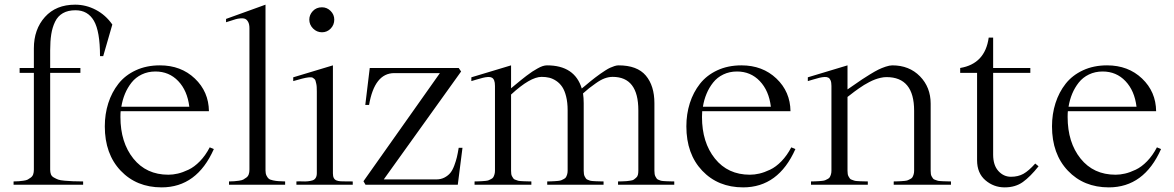

<svg xmlns="http://www.w3.org/2000/svg" viewBox="-20 -791 5028 822"><path d="M125 -584Q125 -665.5 172.4 -718.3Q219.7 -771 301.8 -771Q348.1 -771 390.1 -749Q432.1 -727.1 460.9 -686L421.9 -550.8H408.2Q408.2 -656.7 382.1 -701.9Q356 -747.1 303.2 -747.1Q271 -747.1 249.3 -734.6Q227.5 -722.2 215.8 -698Q204.1 -673.8 199.5 -644.5Q194.8 -615.2 194.8 -575.2V-500H324.2V-479H194.8V-64.9Q194.8 -53.2 198 -44.7Q201.2 -36.1 210.9 -30.8Q220.7 -25.4 229 -22.2Q237.3 -19 257.6 -17.3Q277.8 -15.6 291.7 -15.1Q305.7 -14.6 335.9 -14.2V0H38.1V-14.2Q53.7 -14.6 60.5 -15.1Q67.4 -15.6 80.1 -17.3Q92.8 -19 98.6 -22.2Q104.5 -25.4 111.8 -30.8Q119.1 -36.1 122.1 -44.7Q125 -53.2 125 -64.9V-479H64V-500H125Z M428.7 -250Q428.7 -302.7 443.6 -349.4Q458.5 -396 487.1 -432.4Q515.6 -468.8 561.3 -490Q606.9 -511.2 664.6 -511.2Q754.9 -511.2 814.2 -454.8Q873.5 -398.4 874.5 -314.9H496.6Q495.6 -307.1 495.6 -290Q495.6 -181.2 551 -112.1Q606.4 -43 700.7 -43Q720.7 -43 741.5 -47.9Q762.2 -52.7 787.1 -64.5Q812 -76.2 835.9 -100.8Q859.9 -125.5 877.9 -160.2L895.5 -152.8Q822.8 11.2 671.9 11.2Q564.5 11.2 496.6 -60.3Q428.7 -131.8 428.7 -250ZM499.5 -334H790.5Q782.2 -402.8 743.2 -443.8Q704.1 -484.9 645.5 -484.9Q613.3 -484.9 586.9 -472.2Q560.5 -459.5 543.2 -437.5Q525.9 -415.5 515.1 -389.6Q504.4 -363.8 499.5 -334Z M1116.7 -61Q1116.7 -48.3 1120.8 -39.6Q1125 -30.8 1130.4 -26.1Q1135.7 -21.5 1148.7 -18.8Q1161.6 -16.1 1170.9 -15.6Q1180.2 -15.1 1200.7 -14.2V0H960.4V-14.2Q976.1 -14.6 982.9 -15.1Q989.7 -15.6 1002.7 -17.3Q1015.6 -19 1021.5 -22.2Q1027.3 -25.4 1034.7 -30.8Q1042 -36.1 1044.9 -44.7Q1047.9 -53.2 1047.9 -64.9V-669.9Q1047.9 -687 1042.5 -697Q1037.1 -707 1029.5 -710.2Q1022 -713.4 1009.8 -712.4Q997.6 -711.4 988.8 -708.7Q980 -706.1 966.6 -701.7Q953.1 -697.3 947.8 -695.8V-710L1116.7 -771Z M1235.4 -443.8V-460L1405.3 -511.2V-48.8Q1405.3 -36.1 1409.2 -28.8Q1413.1 -21.5 1420.4 -18.6Q1427.7 -15.6 1438 -14.9Q1448.2 -14.2 1461.4 -14.4Q1474.6 -14.6 1490.2 -14.2V0H1249V-14.2Q1262.2 -15.1 1274.7 -14.4Q1287.1 -13.7 1298.3 -14.9Q1309.6 -16.1 1318.1 -18.8Q1326.7 -21.5 1331.5 -29.3Q1336.4 -37.1 1336.4 -49.8V-398.9Q1336.4 -410.2 1335.9 -418.7Q1335.4 -427.2 1333.7 -433.8Q1332 -440.4 1330.8 -445.3Q1329.6 -450.2 1325.7 -453.1Q1321.8 -456.1 1319.3 -458Q1316.9 -460 1310.5 -460Q1304.2 -460 1300.3 -459.7Q1296.4 -459.5 1287.1 -457.5Q1277.8 -455.6 1272.5 -454.1Q1267.1 -452.6 1254.9 -449.2Q1242.2 -445.8 1235.4 -443.8ZM1304.2 -707Q1304.2 -685.1 1320.3 -668.9Q1336.4 -652.8 1358.4 -652.8Q1380.4 -652.8 1395.8 -668.7Q1411.1 -684.6 1411.1 -707Q1411.1 -728.5 1395.5 -744.1Q1379.9 -759.8 1358.4 -759.8Q1334.5 -759.8 1319.3 -743.7Q1304.2 -727.5 1304.2 -707Z M1544.9 0H1939.9L1960 -158.2H1943.8Q1939.9 -134.3 1936 -117.9Q1932.1 -101.6 1924.8 -82Q1917.5 -62.5 1908 -50.8Q1898.4 -39.1 1883.1 -31Q1867.7 -22.9 1848.1 -22.9H1623L1954.1 -484.9L1943.8 -500H1563L1543.9 -341.8H1560.1Q1583.5 -478 1668 -478H1863.3L1536.1 -15.1Z M2168 -60.1Q2168 -51.8 2168.9 -45.7Q2169.9 -39.6 2172.9 -34.9Q2175.8 -30.3 2178 -26.9Q2180.2 -23.4 2186.3 -21.5Q2192.4 -19.5 2195.8 -18.1Q2199.2 -16.6 2208 -15.9Q2216.8 -15.1 2221.4 -15.1Q2226.1 -15.1 2237.5 -14.6Q2249 -14.2 2254.9 -14.2V0H2011.7V-14.2Q2016.6 -14.2 2028.1 -14.6Q2039.6 -15.1 2044.4 -15.4Q2049.3 -15.6 2058.8 -16.6Q2068.4 -17.6 2072.5 -19.5Q2076.7 -21.5 2083 -24.7Q2089.4 -27.8 2092 -32.5Q2094.7 -37.1 2096.9 -44.2Q2099.1 -51.3 2099.1 -60.1V-422.9Q2099.1 -438 2095.7 -446.5Q2092.3 -455.1 2085.9 -458.5Q2079.6 -461.9 2069.6 -461.4Q2059.6 -460.9 2047.6 -458Q2035.6 -455.1 2019.5 -450.2Q2005.4 -445.8 1998 -443.8V-460L2168 -511.2V-413.1Q2170.9 -415.5 2187.7 -429.4Q2204.6 -443.4 2211.2 -448.7Q2217.8 -454.1 2233.6 -466.3Q2249.5 -478.5 2258.8 -484.4Q2268.1 -490.2 2280.8 -497.6Q2293.5 -504.9 2303.5 -508.1Q2313.5 -511.2 2321.8 -511.2Q2440.4 -511.2 2470.7 -412.1Q2474.1 -414.6 2488 -426.3Q2502 -438 2508.1 -443.1Q2514.2 -448.2 2528.3 -459Q2542.5 -469.7 2550.5 -475.3Q2558.6 -481 2571 -489Q2583.5 -497.1 2592.3 -501Q2601.1 -504.9 2610.6 -508.1Q2620.1 -511.2 2627.9 -511.2Q2708 -511.2 2744.9 -467.5Q2781.7 -423.8 2781.7 -349.1V-60.1Q2781.7 -51.8 2782.7 -45.7Q2783.7 -39.6 2786.4 -34.9Q2789.1 -30.3 2791.3 -26.9Q2793.5 -23.4 2799.3 -21.2Q2805.2 -19 2808.3 -17.8Q2811.5 -16.6 2820.3 -15.9Q2829.1 -15.1 2833.5 -15.1Q2837.9 -15.1 2849.6 -14.6Q2861.3 -14.2 2866.7 -14.2V0H2626V-14.2Q2629.4 -14.2 2644.3 -14.6Q2659.2 -15.1 2663.3 -15.6Q2667.5 -16.1 2678.5 -17.6Q2689.5 -19 2693.4 -22Q2697.3 -24.9 2703.1 -29.8Q2709 -34.7 2710.9 -42.2Q2712.9 -49.8 2712.9 -60.1V-318.8Q2712.9 -461.9 2603 -461.9Q2586.4 -461.9 2568.8 -455.6Q2551.3 -449.2 2530.3 -434.1Q2509.3 -418.9 2502.4 -413.6Q2495.6 -408.2 2476.1 -391.1Q2479 -371.6 2479 -349.1V-60.1Q2479 -51.8 2480 -45.7Q2481 -39.6 2483.6 -34.9Q2486.3 -30.3 2488.5 -26.9Q2490.7 -23.4 2496.6 -21.2Q2502.4 -19 2505.6 -17.8Q2508.8 -16.6 2517.6 -15.9Q2526.4 -15.1 2530.8 -15.1Q2535.2 -15.1 2546.9 -14.6Q2558.6 -14.2 2564 -14.2V0H2322.8V-14.2Q2327.6 -14.2 2339.1 -14.6Q2350.6 -15.1 2355.5 -15.4Q2360.4 -15.6 2369.9 -16.6Q2379.4 -17.6 2383.5 -19.5Q2387.7 -21.5 2394 -24.7Q2400.4 -27.8 2403.1 -32.5Q2405.8 -37.1 2408 -44.2Q2410.2 -51.3 2410.2 -60.1V-318.8Q2410.2 -352.1 2403.8 -377.7Q2397.5 -403.3 2387 -418.9Q2376.5 -434.6 2361.6 -444.6Q2346.7 -454.6 2331.5 -458.3Q2316.4 -461.9 2298.8 -461.9Q2250 -461.9 2168 -386.2Z M2918.5 -250Q2918.5 -302.7 2933.3 -349.4Q2948.2 -396 2976.8 -432.4Q3005.4 -468.8 3051 -490Q3096.7 -511.2 3154.3 -511.2Q3244.6 -511.2 3304 -454.8Q3363.3 -398.4 3364.3 -314.9H2986.3Q2985.4 -307.1 2985.4 -290Q2985.4 -181.2 3040.8 -112.1Q3096.2 -43 3190.4 -43Q3210.4 -43 3231.2 -47.9Q3252 -52.7 3276.9 -64.5Q3301.8 -76.2 3325.7 -100.8Q3349.6 -125.5 3367.7 -160.2L3385.3 -152.8Q3312.5 11.2 3161.6 11.2Q3054.2 11.2 2986.3 -60.3Q2918.5 -131.8 2918.5 -250ZM2989.3 -334H3280.3Q3272 -402.8 3232.9 -443.8Q3193.8 -484.9 3135.3 -484.9Q3103 -484.9 3076.7 -472.2Q3050.3 -459.5 3033 -437.5Q3015.6 -415.5 3004.9 -389.6Q2994.1 -363.8 2989.3 -334Z M3893.6 -316.9Q3893.6 -460.9 3775.4 -460.9Q3763.7 -460.9 3750.7 -458Q3737.8 -455.1 3726.6 -450.9Q3715.3 -446.8 3701.7 -439.7Q3688 -432.6 3679 -427Q3669.9 -421.4 3657 -412.4Q3644 -403.3 3637.9 -398.7Q3631.8 -394 3621.1 -385.7Q3610.4 -377.4 3608.4 -376V-60.1Q3608.4 -51.8 3609.4 -45.7Q3610.4 -39.6 3613.3 -34.9Q3616.2 -30.3 3618.4 -26.9Q3620.6 -23.4 3626.7 -21.5Q3632.8 -19.5 3636.2 -18.1Q3639.6 -16.6 3648.4 -15.9Q3657.2 -15.1 3661.9 -15.1Q3666.5 -15.1 3678 -14.6Q3689.5 -14.2 3695.3 -14.2V0H3452.1V-14.2Q3457 -14.2 3468.5 -14.6Q3480 -15.1 3484.9 -15.4Q3489.7 -15.6 3499.3 -16.6Q3508.8 -17.6 3512.9 -19.5Q3517.1 -21.5 3523.4 -24.7Q3529.8 -27.8 3532.5 -32.5Q3535.2 -37.1 3537.4 -44.2Q3539.6 -51.3 3539.6 -60.1V-422.9Q3539.6 -438 3536.1 -446.5Q3532.7 -455.1 3526.4 -458.5Q3520 -461.9 3510 -461.4Q3500 -460.9 3488 -458Q3476.1 -455.1 3460 -450.2Q3445.8 -445.8 3438.5 -443.8V-460L3608.4 -511.2V-408.2Q3613.8 -411.6 3636.5 -427.5Q3659.2 -443.4 3670.9 -451.2Q3682.6 -459 3704.3 -472.4Q3726.1 -485.8 3740.5 -492.9Q3754.9 -500 3771.7 -505.6Q3788.6 -511.2 3800.3 -511.2Q3872.6 -511.2 3918.5 -464.4Q3964.4 -417.5 3964.4 -347.2V-60.1Q3964.4 -51.8 3965.3 -45.7Q3966.3 -39.6 3969.2 -34.9Q3972.2 -30.3 3974.4 -26.9Q3976.6 -23.4 3982.7 -21.5Q3988.8 -19.5 3992.2 -18.1Q3995.6 -16.6 4004.4 -15.9Q4013.2 -15.1 4017.8 -15.1Q4022.5 -15.1 4033.9 -14.6Q4045.4 -14.2 4051.3 -14.2V0H3806.2V-14.2Q3811 -14.2 3822.5 -14.6Q3834 -15.1 3838.9 -15.4Q3843.8 -15.6 3853.3 -16.6Q3862.8 -17.6 3866.9 -19.5Q3871.1 -21.5 3877.4 -24.7Q3883.8 -27.8 3886.5 -32.5Q3889.2 -37.1 3891.4 -44.2Q3893.6 -51.3 3893.6 -60.1Z M4426.3 -79.1Q4391.1 -34.7 4359.1 -11.7Q4327.1 11.2 4281.2 11.2Q4234.4 11.2 4198.7 -19.3Q4163.1 -49.8 4163.1 -105V-479H4090.8V-500Q4197.3 -517.6 4212.9 -629.9H4231.9V-500H4391.1V-479H4231.9V-128.9Q4231.9 -83.5 4254.4 -58.8Q4276.9 -34.2 4308.1 -34.2Q4338.9 -34.2 4361.6 -46.9Q4384.3 -59.6 4412.1 -90.8Z M4483.9 -250Q4483.9 -302.7 4498.8 -349.4Q4513.7 -396 4542.2 -432.4Q4570.8 -468.8 4616.5 -490Q4662.1 -511.2 4719.7 -511.2Q4810.1 -511.2 4869.4 -454.8Q4928.7 -398.4 4929.7 -314.9H4551.8Q4550.8 -307.1 4550.8 -290Q4550.8 -181.2 4606.2 -112.1Q4661.6 -43 4755.9 -43Q4775.9 -43 4796.6 -47.9Q4817.4 -52.7 4842.3 -64.5Q4867.2 -76.2 4891.1 -100.8Q4915 -125.5 4933.1 -160.2L4950.7 -152.8Q4877.9 11.2 4727.1 11.2Q4619.6 11.2 4551.8 -60.3Q4483.9 -131.8 4483.9 -250ZM4554.7 -334H4845.7Q4837.4 -402.8 4798.3 -443.8Q4759.3 -484.9 4700.7 -484.9Q4668.5 -484.9 4642.1 -472.2Q4615.7 -459.5 4598.4 -437.5Q4581.1 -415.5 4570.3 -389.6Q4559.6 -363.8 4554.7 -334Z"/></svg>

Font: Ortica Linear Light
Style: Regular
Weight: 300
Designer: Benedetta Bovani
Foundry: Collletttivo
Version: Version 2.000;Glyphs 3.1.2 (3151)